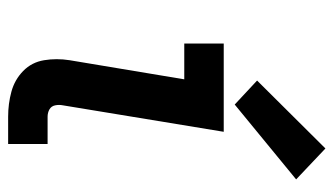

<svg xmlns="http://www.w3.org/2000/svg" viewBox="-194 -626 820 472"><g transform="rotate(90 216.0 -390.0)"><path d="M267 0H334V-97H267Q257 -97 249 -101.5Q241 -106 239 -115.5Q237 -125 239 -135L304 -530H87V-433H175L128 -151Q123 -119 128 -88.5Q133 -58 154.5 -37Q176 -16 205.5 -8Q235 0 267 0ZM237 -557 421 -708 345 -780 178 -612Z"/></g></svg>

Font: Iosevka Sparkle Semibold
Style: Italic
Weight: 600
Italic angle: -9°
Designer: Belleve Invis
Foundry: Belleve Invis
Version: Version 4.5.0; ttfautohint (v1.8.3)